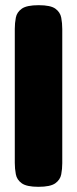

<svg xmlns="http://www.w3.org/2000/svg" viewBox="-20 -711 296 740"><path d="M128 9Q83 9 64 -4.5Q45 -18 41 -39.5Q37 -61 37 -83V-600Q37 -622 41 -643Q45 -664 64 -677.5Q83 -691 129 -691Q175 -691 193.5 -677.5Q212 -664 216 -643Q220 -622 220 -599V-82Q220 -60 216 -39Q212 -18 193 -4.5Q174 9 128 9Z"/></svg>

Font: Fredoka SemiCondensed
Style: Bold
Weight: 700
Width: 4
Designer: Ben Nathan
Foundry: Milena B. Brandão, Ben Nathan
Version: Version 2.001